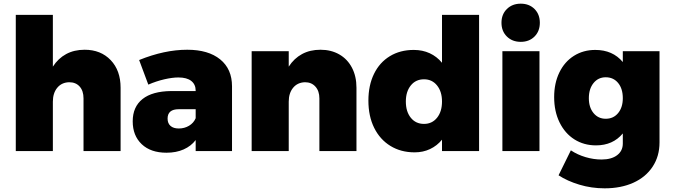

<svg xmlns="http://www.w3.org/2000/svg" viewBox="-20 -823 3671 1046"><path d="M637 -345V0H435V-287Q435 -328 414 -351.5Q393 -375 357 -375Q316 -374 292 -345Q268 -316 268 -269V0H66V-742H268V-460Q297 -505 340.5 -528.5Q384 -552 441 -552Q529 -552 583 -495.5Q637 -439 637 -345Z M1244 -353V0H1046V-60Q1021 -27 980.5 -9Q940 9 887 9Q801 9 752 -37.5Q703 -84 703 -162Q703 -241 756.5 -283.5Q810 -326 913 -327H1046V-329Q1046 -363 1022 -382Q998 -401 952 -401Q919 -401 875.5 -391Q832 -381 788 -362L738 -496Q876 -552 1000 -552Q1115 -552 1179.5 -499.5Q1244 -447 1244 -353ZM1046 -179V-228H954Q893 -228 893 -177Q893 -151 909 -137Q925 -123 954 -123Q985 -123 1010 -138Q1035 -153 1046 -179Z M1922 -345V0H1720V-287Q1720 -327 1698.5 -351Q1677 -375 1642 -375Q1601 -374 1577 -345Q1553 -316 1553 -269V0H1351V-544H1553V-460Q1582 -505 1625.5 -528.5Q1669 -552 1726 -552Q1784 -552 1828.5 -526.5Q1873 -501 1897.5 -454Q1922 -407 1922 -345Z M2590 -742V0H2388V-62Q2361 -29 2323 -11Q2285 7 2239 7Q2164 7 2107 -28Q2050 -63 2018.5 -126.5Q1987 -190 1987 -275Q1987 -358 2017.5 -420.5Q2048 -483 2104 -517Q2160 -551 2234 -551Q2282 -551 2321 -533Q2360 -515 2388 -481V-742ZM2388 -270Q2388 -324 2361 -357.5Q2334 -391 2290 -391Q2245 -391 2218 -357.5Q2191 -324 2191 -270Q2191 -215 2218 -181.5Q2245 -148 2290 -148Q2334 -148 2361 -181.5Q2388 -215 2388 -270Z M2717 -544H2919V0H2717ZM2921 -699Q2921 -653 2892 -624Q2863 -595 2817 -595Q2771 -595 2741.5 -624Q2712 -653 2712 -699Q2712 -745 2741.5 -774Q2771 -803 2817 -803Q2863 -803 2892 -774Q2921 -745 2921 -699Z M3573 -544V-47Q3573 28 3535.5 85Q3498 142 3430.5 172.5Q3363 203 3274 203Q3202 203 3136 183Q3070 163 3023 132L3090 -4Q3126 20 3170 33Q3214 46 3257 46Q3311 46 3342 22.5Q3373 -1 3373 -41V-96Q3319 -31 3227 -31Q3161 -31 3109.5 -63.5Q3058 -96 3028.5 -156Q2999 -216 2999 -294Q2999 -370 3027.5 -428.5Q3056 -487 3107 -519Q3158 -551 3223 -551Q3318 -551 3373 -485V-544ZM3373 -288Q3373 -340 3347.5 -371Q3322 -402 3280 -402Q3239 -402 3213.5 -370.5Q3188 -339 3188 -288Q3188 -238 3213.5 -207Q3239 -176 3280 -176Q3322 -176 3347.5 -207Q3373 -238 3373 -288Z"/></svg>

Font: Gontserrat ExtraBold
Style: Regular
Weight: 800
Designer: Julieta Ulanovsky
Foundry: Julieta Ulanovsky
Version: Version 6.001